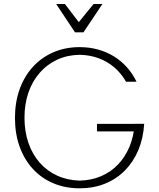

<svg xmlns="http://www.w3.org/2000/svg" viewBox="-20 -964 816 988"><path d="M390 5Q315.5 5 254.2 -21Q193 -47 148.8 -95.2Q104.5 -143.5 80.8 -209.8Q57 -276 57 -357Q57 -438 81 -504.8Q105 -571.5 149.2 -620Q193.5 -668.5 254.8 -695Q316 -721.5 390 -721.5Q440 -721.5 484.2 -709.2Q528.5 -697 566 -674Q603.5 -651 633 -618Q662.5 -585 682.5 -543.5H628.5Q604.5 -586 568.8 -616.8Q533 -647.5 488 -664.2Q443 -681 390 -682Q326.5 -681 274.5 -657Q222.5 -633 184.8 -590Q147 -547 126.5 -488.2Q106 -429.5 106 -358.5Q106 -287.5 126.2 -228.8Q146.5 -170 184 -127.2Q221.5 -84.5 273.8 -60.5Q326 -36.5 390 -34.5Q450.5 -36 500.5 -57.5Q550.5 -79 587.5 -117.8Q624.5 -156.5 646.5 -209.5Q668.5 -262.5 673 -327H722Q717.5 -252.5 691.8 -191.5Q666 -130.5 622.5 -86.5Q579 -42.5 520 -18.8Q461 5 390 5ZM479 -288V-326.5H708.5V-288ZM269 -943.5 366 -797.5H409.5L507 -943.5H461.5L385.5 -850L314 -943.5Z"/></svg>

Font: Russolo 10pt ExtraLight
Style: Regular
Weight: 200
Designer: Micah Stupak-Hahn
Version: Version 1.000